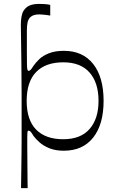

<svg xmlns="http://www.w3.org/2000/svg" viewBox="-20 -759 608 986"><path d="M88 207Q89 152 89.5 109Q90 66 90.5 30Q91 -6 91 -36.5Q91 -67 91 -96Q91 -125 91 -156Q91 -187 91 -212.5Q91 -238 91 -268.5Q91 -299 90.5 -344Q90 -389 89.5 -458Q89 -527 87 -632Q87 -652 90 -671Q93 -690 100 -702Q112 -722 131.5 -730.5Q151 -739 182 -739Q195 -739 209.5 -738Q224 -737 238 -734V-679Q229 -681 219 -682Q209 -683 199.5 -684Q190 -685 181 -685Q152 -685 137 -672Q126 -662 122 -645.5Q118 -629 118 -602Q118 -571 118 -539Q118 -507 118 -493Q118 -447 118.5 -426.5Q119 -406 121 -400.5Q123 -395 127 -395Q132 -395 137 -400Q142 -405 152 -421Q163 -437 181.5 -455Q200 -473 231.5 -485.5Q263 -498 308 -498Q405 -498 458.5 -430.5Q512 -363 512 -241Q512 -120 458.5 -52.5Q405 15 308 15Q265 15 234 2.5Q203 -10 183 -28Q163 -46 152 -61Q142 -78 137 -83Q132 -88 127 -88Q122 -88 121 -81Q120 -74 120 -55Q120 -34 120 -4Q120 26 120.5 59Q121 92 121 122.5Q121 153 121.5 175.5Q122 198 122 207ZM117 -241Q117 -143 165.5 -93.5Q214 -44 305 -44Q394 -44 440 -96.5Q486 -149 486 -241Q486 -334 440 -386.5Q394 -439 305 -439Q214 -439 165.5 -389Q117 -339 117 -241Z"/></svg>

Font: Ojuju
Style: Regular
Weight: 400
Designer: Chisaokwu Joboson, Mirko Velimirovic
Foundry: Udi Foundry
Version: Version 1.000